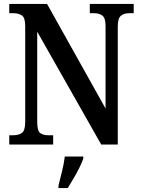

<svg xmlns="http://www.w3.org/2000/svg" viewBox="-20 -734 715 975"><path d="M27 0V-47H45Q73 -47 90.5 -58.5Q108 -70 108 -116V-602Q108 -645 90.5 -656Q73 -667 49 -667H27V-714H219L516 -183V-602Q516 -643 499.5 -655Q483 -667 458 -667H436V-714H659V-667H636Q610 -667 594 -654Q578 -641 578 -598V0H494L169 -573V-116Q169 -70 184 -58.5Q199 -47 227 -47H250V0ZM277 208Q285 176 295 136Q305 96 309 61H403V71Q396 92 382.5 119Q369 146 353 173Q337 200 324 221H277Z"/></svg>

Font: Noto Serif Lao Condensed SemiBold
Style: Regular
Weight: 600
Width: 3
Designer: Monotype Design Team
Foundry: Monotype Imaging Inc.
Version: Version 2.003; ttfautohint (v1.8.4.7-5d5b)